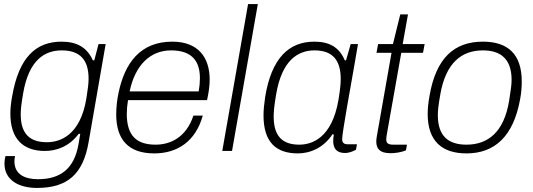

<svg xmlns="http://www.w3.org/2000/svg" viewBox="-20 -743 2625 945"><path d="M162 182C311 182 389 115 416 -43L500 -526H465L444 -446H437C409 -509 359 -538 283 -538C157 -538 73 -461 40 -270C34 -238 31 -210 31 -184C31 -60 93 0 201 0C257 0 320 -21 367 -84H375C372 -66 369 -49 366 -31C345 86 279 139 167 139C103 139 51 116 51 51C51 43 52 34 54 25H7C3 40 2 54 2 62C2 144 73 182 162 182ZM211 -43C127 -43 82 -84 82 -180C82 -202 84 -226 94 -284C122 -448 200 -495 284 -495C375 -495 416 -447 416 -356C416 -333 413 -307 405 -258C375 -76 275 -43 211 -43Z M739 12C854 12 943 -48 978 -174H932C897 -68 820 -31 746 -31C653 -31 604 -74 604 -183C604 -203 606 -225 610 -250H999C1007 -286 1012 -320 1012 -351C1012 -461 955 -538 828 -538C672 -538 594 -435 563 -284C556 -250 552 -214 552 -180C552 -55 613 12 739 12ZM618 -293C645 -422 719 -495 822 -495C921 -495 964 -446 964 -358C964 -338 962 -317 958 -293Z M1074 0H1122L1249 -723H1201Z M1446 12C1509 12 1574 -17 1617 -83L1623 -80C1621 -69 1620 -58 1620 -49C1620 -11 1638 10 1678 10C1699 10 1719 1 1732 -6L1737 -33H1690C1672 -33 1664 -42 1664 -58C1664 -89 1707 -323 1722 -410L1742 -526H1706L1683 -446H1677C1650 -510 1602 -538 1527 -538C1402 -538 1316 -457 1285 -265C1280 -232 1277 -201 1277 -175C1277 -44 1338 12 1446 12ZM1453 -31C1371 -31 1327 -72 1327 -169C1327 -192 1329 -219 1339 -278C1367 -445 1445 -495 1528 -495C1618 -495 1657 -446 1657 -354C1657 -330 1654 -302 1646 -252C1614 -64 1516 -31 1453 -31Z M1902 11C1924 11 1955 7 1978 -3L1983 -31H1916C1889 -31 1881 -39 1881 -58C1881 -66 1883 -76 1885 -88L1955 -483H2062L2070 -526H1962L1988 -672H1950L1914 -526H1841L1833 -483H1907L1835 -74C1833 -64 1832 -55 1832 -47C1832 -10 1850 11 1902 11Z M2276 12C2414 12 2507 -71 2540 -255C2546 -287 2548 -316 2548 -342C2548 -476 2480 -538 2357 -538C2216 -538 2126 -458 2094 -271C2088 -238 2085 -208 2085 -182C2085 -50 2154 12 2276 12ZM2276 -31C2187 -31 2135 -73 2135 -176C2135 -197 2137 -221 2147 -278C2174 -433 2251 -495 2357 -495C2445 -495 2498 -452 2498 -350C2498 -328 2495 -304 2486 -248C2461 -93 2382 -31 2276 -31Z"/></svg>

Font: Archivo Thin
Style: Italic
Weight: 100
Italic angle: -10°
Designer: Hector Gatti
Foundry: Omnibus-Type
Version: Version 2.001